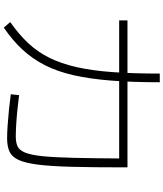

<svg xmlns="http://www.w3.org/2000/svg" viewBox="57 -914 885 1040"><g transform="rotate(90 500.0 -393.5)"><path d="M729 11Q699 11 656 8Q613 5 569 0.5Q525 -4 490 -9L495 -54Q526 -50 567.5 -45.5Q609 -41 650 -38.5Q691 -36 719 -36Q751 -36 772 -45.5Q793 -55 806 -86.5Q819 -118 825.5 -181.5Q832 -245 834.5 -352Q837 -459 838 -621L863 -596H90V-641H886V-618Q886 -450 883 -337Q880 -224 871 -154.5Q862 -85 845 -49.5Q828 -14 799.5 -1.5Q771 11 729 11ZM99 -6Q165 -52 212.5 -102.5Q260 -153 292 -217Q324 -281 343 -365Q362 -449 370 -559.5Q378 -670 378 -816H425Q425 -667 416 -552.5Q407 -438 387 -349.5Q367 -261 332.5 -193.5Q298 -126 248 -72Q198 -18 129 29Z"/></g></svg>

Font: M PLUS 1 Code Light
Style: Regular
Weight: 300
Designer: Coji Morishita
Foundry: UNDERFOREST DESIGN
Version: Version 1.002